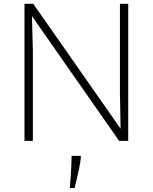

<svg xmlns="http://www.w3.org/2000/svg" viewBox="-20 -730 791 995"><path d="M106.9 0V-710.4H152.3L605 -63L601.6 -243.2V-710.4H644.5V0H597.2L145.5 -646.5L150.4 -467.8V0ZM341.8 244.1Q341.8 244.1 342.8 232.7Q343.8 221.2 345.2 202.1Q346.7 183.1 347.9 160.9Q349.1 138.7 350.1 116.7Q351.1 94.7 351.1 77.6H398.9V80.6Q398.9 91.8 395.8 111.8Q392.6 131.8 387.7 154.5Q382.8 177.2 377.9 197.8Q373 218.3 369.9 231.2Q366.7 244.1 366.7 244.1Z"/></svg>

Font: Comme Thin
Style: Regular
Weight: 250
Version: Version 1.000;gftools[0.9.27]